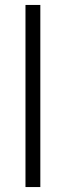

<svg xmlns="http://www.w3.org/2000/svg" viewBox="-20 -756 268 776"><path d="M83 -736H143V0H83Z"/></svg>

Font: Muli Light
Style: Regular
Weight: 300
Designer: Vernon Adams
Foundry: Vernon Adams
Version: Version 2.100